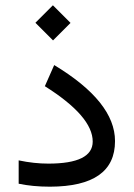

<svg xmlns="http://www.w3.org/2000/svg" viewBox="-20 -704 504 723"><path d="M50.3 -12.2C85 -4.9 124 -1 168.5 -1C331.5 -1.5 413.1 -58.6 413.1 -172.4V-172.9C413.1 -271.5 336.9 -366.7 184.1 -459L148.9 -379.4C269 -303.7 329.1 -234.4 329.1 -170.9C329.1 -115.7 273.4 -87.9 162.1 -87.9C126.5 -87.9 89.4 -91.8 50.3 -100.1ZM179.7 -551.8 245.6 -617.7 179.2 -684.1 113.3 -618.2Z"/></svg>

Font: Nahid
Style: Regular
Weight: 400
Foundry: DejaVu fonts team - Redesigned by Saber Rastikerdar
Version: Version 0.3.0